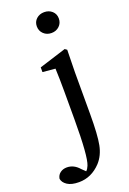

<svg xmlns="http://www.w3.org/2000/svg" viewBox="-294 -865 806 1201"><g transform="rotate(-20 109.0 -264.0)"><path d="M221.2 -682.1Q200.2 -662.1 168.9 -662.1Q137.7 -662.1 116.7 -682.1Q95.7 -702.1 95.7 -732.4Q95.7 -762.7 116.7 -781.7Q137.7 -800.8 168.9 -800.8Q200.2 -800.8 221.2 -781.7Q242.2 -762.7 242.2 -732.4Q242.2 -702.1 221.2 -682.1ZM31.2 -483.4 210.9 -540 224.6 -530.3 221.7 -380.9V-102.5Q221.7 35.2 209 99.6Q196.3 164.1 157.2 207Q94.7 273.4 11.7 273.4Q-38.1 273.4 -65.4 255.4Q-92.8 237.3 -96.7 211.9Q-92.8 187.5 -74.2 173.8Q-55.7 160.2 -30.3 160.2Q16.6 160.2 51.8 201.2L76.2 224.6Q87.9 213.9 95.7 194.3Q118.2 139.6 118.2 -105.5V-293.9Q118.2 -375 115.2 -444.3L31.2 -452.1Z"/></g></svg>

Font: GenYoMin TW TTF SemiBold
Style: Regular
Weight: 600
Version: Version 1.300